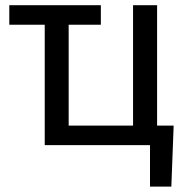

<svg xmlns="http://www.w3.org/2000/svg" viewBox="-20 -548 710 725"><path d="M148.9 -454.6H15.1V-528.3H360.8V-454.6H239.3V-73.7H482.4V-528.3H573.2V-73.7H635.7L627 156.7H546.4V0H148.9Z"/></svg>

Font: Roboto-o
Style: o-Regular
Weight: 400
Designer: Google
Version: Version 2.134; 2016; ttfautohint (v1.6)